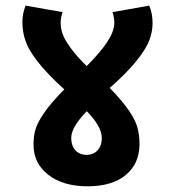

<svg xmlns="http://www.w3.org/2000/svg" viewBox="-20 -652 611 674"><path d="M365.2 -343.3C403.8 -377 434.6 -408.2 457.5 -436.5C480.5 -464.4 495.6 -488.8 503.9 -509.8C511.7 -530.3 515.6 -550.8 515.6 -570.8C515.6 -593.3 511.7 -613.8 503.9 -632.3L375 -609.4C379.4 -596.2 381.3 -583.5 381.3 -572.3C381.3 -529.8 344.2 -480.5 284.2 -419.9C259.8 -444.3 240.7 -465.8 227.5 -484.4C200.7 -521 192.9 -544.4 192.9 -574.2C192.9 -584.5 195.3 -596.2 199.7 -609.4L69.8 -632.3C62.5 -613.8 58.6 -594.7 58.6 -575.2C58.6 -552.2 62 -530.3 69.3 -509.3C83 -467.8 123.5 -412.6 205.6 -338.4C172.9 -304.7 148.4 -276.4 133.3 -253.4C117.7 -230.5 107.9 -210.9 104 -195.8C99.6 -180.7 97.7 -163.1 97.7 -144C97.7 -100.1 115.2 -64.9 149.9 -38.1C184.6 -11.2 230.5 2 287.6 2C344.7 2 389.6 -11.2 421.9 -38.1C453.6 -64.5 469.7 -100.6 469.7 -146.5C469.7 -166.5 467.3 -185.5 462.9 -202.6C453.6 -236.8 427.7 -279.3 365.2 -343.3ZM284.7 -261.7C315.9 -229 337.4 -198.2 337.4 -166.5C337.4 -131.3 315.4 -108.4 284.2 -108.4C250.5 -108.4 230 -131.8 230 -167.5C230 -196.8 252.9 -228.5 284.7 -261.7Z"/></svg>

Font: Noto Reveo Sans
Style: Bold
Weight: 700
Designer: Monotype Design team
Foundry: Monotype Imaging Inc.
Version: Version 1.04